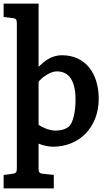

<svg xmlns="http://www.w3.org/2000/svg" viewBox="-22 -800 599 1060"><path d="M191 -780H-2V-706L49 -700C67 -698 71 -690 71 -672V131C71 149 67 157 49 159L-2 166V240H275V166L213 159C195 157 191 149 191 131V-7C211 2 245 10 271 10C415 10 523 -97 523 -254C523 -396 449 -495 320 -495C259 -495 218 -458 191 -431ZM191 -348C204 -368 254 -406 291 -406C361 -406 395 -352 395 -249C395 -186 382 -126 362 -105C343 -85 309 -79 284 -79C248 -79 205 -100 191 -111Z"/></svg>

Font: Enriqueta
Style: Bold
Weight: 700
Designer: Viviana Monsalve, Gustavo Ibarra
Foundry: Viviana Monsalve, Gustavo Ibarra
Version: Version 1.002